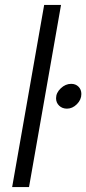

<svg xmlns="http://www.w3.org/2000/svg" viewBox="-20 -754 348 774"><path d="M158 -734H226L97 0H29ZM206 -358Q206 -380 225 -398Q244 -416 267 -416Q285 -416 296.5 -404.5Q308 -393 308 -375Q308 -352 290 -334Q272 -316 250 -316Q231 -316 218.5 -328Q206 -340 206 -358Z"/></svg>

Font: Niramit Light
Style: Italic
Weight: 300
Italic angle: -10°
Designer: Katatrad Aksorn Co.,Ltd.
Foundry: Cadson Demak Co.,Ltd.
Version: Version 1.000; ttfautohint (v1.6)